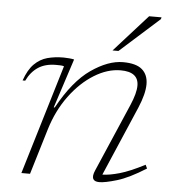

<svg xmlns="http://www.w3.org/2000/svg" viewBox="-53 -781 766 840"><g transform="rotate(5 330.5 -361.0)"><path d="M52.5 -404H41Q58 -452.5 83 -477.2Q108 -502 140.2 -510.8Q172.5 -519.5 211.5 -519.5Q222.5 -519.5 236 -518.2Q249.5 -517 257.5 -515L187 -298.5H191.5Q257 -418 332 -470Q407 -522 472 -522Q530 -522 556.2 -499Q582.5 -476 582.5 -434.5Q582.5 -392.5 556 -330L424.5 -24Q455.5 -24.5 499.5 -37Q543.5 -49.5 609.5 -83.5L617 -67.5Q543 -21 491 -5.5Q439 10 414 10Q370 10 391.5 -39.5L520.5 -338.5Q543.5 -392 543.5 -425Q543.5 -485.5 465 -485.5Q407 -485.5 348.5 -449.2Q290 -413 242.5 -348.8Q195 -284.5 169.5 -200.5L109 0H71L216 -481.5Q209 -484 199 -484.2Q189 -484.5 180.5 -484.5Q134 -484.5 102.8 -464Q71.5 -443.5 52.5 -404ZM421.5 -569 568 -732H622.5L620.5 -724L447.5 -569Z"/></g></svg>

Font: Newsreader Caption ExtraLight
Style: Italic
Weight: 275
Italic angle: -17°
Designer: Hugues Gentile
Foundry: Production Type
Version: Version 1.001